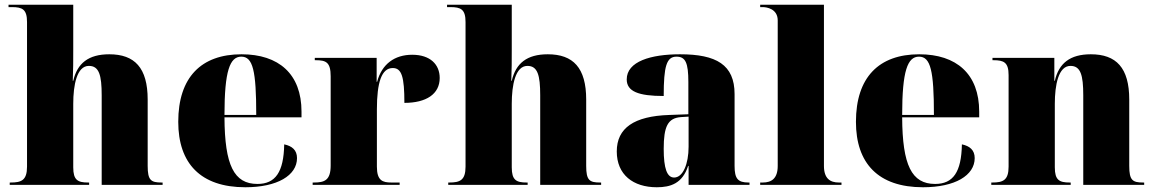

<svg xmlns="http://www.w3.org/2000/svg" viewBox="-20 -780 4871 810"><path d="M21 0H356V-10H352C308 -10 289 -20 289 -74V-342C289 -421 304 -502 355 -502C398 -502 409 -463 409 -378V0H666V-10H662C617 -10 603 -19 603 -80V-360C603 -494 548 -551 441 -551C353 -551 306 -513 289 -439H287C289 -486 289 -524 289 -571V-760H16V-750H30C74 -750 94 -741 94 -687V-77C94 -19 70 -10 25 -10H21Z M1015 10C1150 10 1233 -40 1233 -113C1233 -147 1212 -164 1179 -171C1177 -54 1142 -4 1066 -4C967 -4 928 -83 927 -285H1252V-309C1252 -468 1156 -551 999 -551C829 -551 732 -454 732 -266C732 -91 826 10 1015 10ZM1061 -295H927C927 -482 950 -541 998 -541C1047 -541 1061 -482 1061 -295Z M1299 0H1666V-10H1631C1594 -10 1570 -18 1570 -77V-318C1570 -433 1590 -493 1637 -493C1675 -493 1686 -455 1686 -346C1778 -346 1835 -383 1835 -451C1835 -508 1795 -549 1719 -549C1645 -549 1591 -510 1571 -435H1569V-536H1308V-526H1312C1356 -526 1375 -517 1375 -458V-82C1375 -19 1349 -10 1304 -10H1299Z M1871 0H2206V-10H2202C2158 -10 2139 -20 2139 -74V-342C2139 -421 2154 -502 2205 -502C2248 -502 2259 -463 2259 -378V0H2516V-10H2512C2467 -10 2453 -19 2453 -80V-360C2453 -494 2398 -551 2291 -551C2203 -551 2156 -513 2139 -439H2137C2139 -486 2139 -524 2139 -571V-760H1866V-750H1880C1924 -750 1944 -741 1944 -687V-77C1944 -19 1920 -10 1875 -10H1871Z M2751 10C2809 10 2859 -6 2883 -80H2885V0H3142V-10H3138C3093 -10 3079 -26 3079 -80V-383C3079 -507 3002 -551 2849 -551C2726 -551 2624 -521 2624 -445C2624 -394 2674 -375 2780 -375C2780 -501 2792 -541 2834 -541C2872 -541 2884 -515 2884 -434V-298L2803 -295C2655 -290 2582 -240 2582 -141C2582 -43 2651 10 2751 10ZM2824 -31C2794 -31 2780 -69 2780 -152C2780 -246 2797 -282 2853 -286L2885 -288V-161C2885 -88 2861 -31 2824 -31Z M3187 0H3530V-10H3519C3482 -10 3456 -27 3456 -80V-760H3187V-750H3198C3214 -750 3261 -743 3261 -694V-80C3261 -27 3235 -10 3198 -10H3187Z M3874 10C4009 10 4092 -40 4092 -113C4092 -147 4071 -164 4038 -171C4036 -54 4001 -4 3925 -4C3826 -4 3787 -83 3786 -285H4111V-309C4111 -468 4015 -551 3858 -551C3688 -551 3591 -454 3591 -266C3591 -91 3685 10 3874 10ZM3920 -295H3786C3786 -482 3809 -541 3857 -541C3906 -541 3920 -482 3920 -295Z M4162 0H4497V-10H4493C4449 -10 4430 -20 4430 -74V-342C4430 -421 4445 -502 4496 -502C4539 -502 4550 -463 4550 -378V0H4807V-10H4803C4758 -10 4744 -19 4744 -80V-360C4744 -494 4689 -551 4582 -551C4494 -551 4447 -513 4430 -439H4428V-536H4167V-526H4171C4215 -526 4235 -517 4235 -463V-77C4235 -19 4211 -10 4166 -10H4162Z"/></svg>

Font: Noto Serif Display Black
Style: Regular
Weight: 900
Designer: Monotype Design Team
Foundry: Monotype Imaging Inc.
Version: Version 2.009